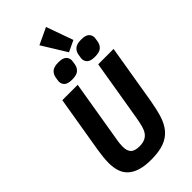

<svg xmlns="http://www.w3.org/2000/svg" viewBox="-340 -1206 1298 1298"><g transform="rotate(-45 309.0 -557.0)"><path d="M275 -698 202 -260Q197 -233 195.5 -215Q194 -197 194 -186Q194 -148 212.5 -128Q231 -108 277 -108Q310 -108 331 -118.5Q352 -129 364.5 -148Q377 -167 384 -194Q391 -221 397 -255L471 -698H618L547 -272Q535 -202 518.5 -149Q502 -96 471.5 -60Q441 -24 392.5 -6Q344 12 269 12Q207 12 164.5 -1.5Q122 -15 96.5 -39.5Q71 -64 60 -98.5Q49 -133 49 -176Q49 -202 52 -230.5Q55 -259 60 -291L128 -698ZM281 -1070 400 -1126 469 -933 389 -895ZM274 -749Q233 -749 216.5 -764.5Q200 -780 200 -803Q200 -808 201.5 -816.5Q203 -825 205 -839Q210 -866 229 -882Q248 -898 290 -898Q331 -898 347.5 -882.5Q364 -867 364 -844Q364 -839 362.5 -830.5Q361 -822 359 -808Q354 -781 335 -765Q316 -749 274 -749ZM492 -749Q451 -749 434.5 -764.5Q418 -780 418 -803Q418 -808 419.5 -816.5Q421 -825 423 -839Q428 -866 447 -882Q466 -898 508 -898Q549 -898 565.5 -882.5Q582 -867 582 -844Q582 -839 580.5 -830.5Q579 -822 577 -808Q572 -781 553 -765Q534 -749 492 -749Z"/></g></svg>

Font: IBM Plex Mono
Style: Bold Italic
Weight: 700
Italic angle: -9°
Monospace: yes
Designer: Mike Abbink, Paul van der Laan, Pieter van Rosmalen
Foundry: Bold Monday
Version: Version 2.3